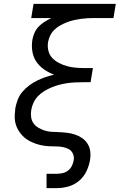

<svg xmlns="http://www.w3.org/2000/svg" viewBox="-20 -755 640 990"><path d="M220 215V141H273Q288 141 303.5 137.5Q319 134 331.5 124Q344 114 351 99.5Q358 85 360 71Q363 53 356 37.5Q349 22 334.5 14Q320 6 303 3Q286 0 268.5 0Q251 0 233 -1Q215 -2 198.5 -5Q182 -8 166 -13.5Q150 -19 135 -26.5Q120 -34 107.5 -44.5Q95 -55 85 -68Q75 -81 68 -96Q61 -111 58 -127.5Q55 -144 56 -162Q57 -180 59 -197Q63 -219 71.5 -241Q80 -263 95.5 -281.5Q111 -300 130.5 -314.5Q150 -329 171.5 -339.5Q193 -350 215 -357.5Q237 -365 259 -370Q232 -380 208 -396.5Q184 -413 168 -436Q152 -459 147 -489Q142 -519 147 -550Q150 -568 158 -586Q166 -604 179.5 -618Q193 -632 210.5 -643Q228 -654 245 -662H141L153 -735H577L565 -662H465Q448 -662 430.5 -661Q413 -660 395.5 -657.5Q378 -655 360.5 -651Q343 -647 326 -640.5Q309 -634 292.5 -625Q276 -616 262 -603Q248 -590 239.5 -573Q231 -556 228 -539Q224 -516 229.5 -493.5Q235 -471 250 -455.5Q265 -440 284.5 -430Q304 -420 325.5 -414Q347 -408 370.5 -406Q394 -404 417 -404H459L447 -331H405Q385 -331 365 -330Q345 -329 325.5 -326Q306 -323 286.5 -318Q267 -313 247.5 -305Q228 -297 209.5 -286Q191 -275 176.5 -260Q162 -245 153 -226Q144 -207 141 -187Q138 -169 140.5 -151Q143 -133 152.5 -119.5Q162 -106 177 -97Q192 -88 208.5 -82.5Q225 -77 243 -75.5Q261 -74 279 -74Q302 -73 324 -70.5Q346 -68 366 -61.5Q386 -55 403.5 -43Q421 -31 432 -13Q443 5 445.5 26.5Q448 48 444 71Q439 100 425.5 128.5Q412 157 387.5 177.5Q363 198 333 206.5Q303 215 273 215Z"/></svg>

Font: Iosevka Custom Oblique
Style: Regular
Weight: 400
Italic angle: -9°
Designer: Belleve Invis
Foundry: Belleve Invis
Version: Version 27.0.1